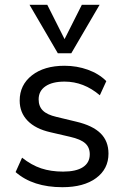

<svg xmlns="http://www.w3.org/2000/svg" viewBox="-20 -773 520 800"><path d="M45 -56 72 -116Q111 -85 151.5 -71.5Q192 -58 243 -58Q297 -58 325.5 -76.5Q354 -95 354 -130Q354 -159 335 -176Q316 -193 272 -203L190 -222Q128 -236 95 -270Q62 -304 62 -354Q62 -419 113 -459Q164 -499 249 -499Q300 -499 346 -482.5Q392 -466 423 -435L396 -376Q329 -433 249 -433Q198 -433 169.5 -413.5Q141 -394 141 -359Q141 -330 158.5 -312.5Q176 -295 215 -286L298 -266Q366 -250 399 -217.5Q432 -185 432 -133Q432 -69 380.5 -31Q329 7 240 7Q117 7 45 -56ZM321 -753H395L277 -551H221L103 -753H177L249 -610Z"/></svg>

Font: wassup Sans
Style: Regular
Weight: 400
Version: Version 2.001